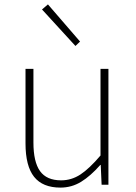

<svg xmlns="http://www.w3.org/2000/svg" viewBox="-20 -840 617 873"><path d="M96 -188V-527H132V-192Q132 -104 162 -62Q192 -20 258 -20Q305 -20 345.5 -46.5Q386 -73 437 -133V-527H473V0H442L438 -90H436Q392 -40 349 -13.5Q306 13 255 13Q174 13 135 -36Q96 -85 96 -188ZM171 -797 198 -820 344 -651 323 -631Z"/></svg>

Font: Merged Yaku Han JP Thin
Style: Regular
Weight: 250
Designer: Ryoko NISHIZUKA 西塚涼子 (kana, bopomofo & ideographs); Paul D. Hunt (Latin, Greek & Cyrillic); Sandoll Communications 산돌커뮤니
Foundry: Adobe
Version: Version 2.004